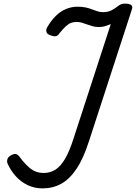

<svg xmlns="http://www.w3.org/2000/svg" viewBox="-20 -1020 750 1059"><path d="M215 19Q170 19 132.5 1Q95 -17 67.5 -47.5Q40 -78 22 -117Q17 -130 21 -142.5Q25 -155 42 -164Q58 -173 69 -170Q80 -167 91 -151Q119 -113 149 -89.5Q179 -66 220 -66Q257 -66 285.5 -84Q314 -102 338.5 -143.5Q363 -185 385 -254L591 -887Q576 -881 560.5 -876Q545 -871 524 -871Q506 -871 490 -875.5Q474 -880 459.5 -885.5Q445 -891 431 -895Q417 -899 402 -899Q385 -899 371 -893.5Q357 -888 342.5 -874.5Q328 -861 309 -838Q300 -823 288.5 -820.5Q277 -818 259 -825Q240 -831 236.5 -843Q233 -855 239 -867Q261 -906 287.5 -932Q314 -958 344.5 -970.5Q375 -983 407 -983Q433 -983 452 -979Q471 -975 487 -968.5Q503 -962 518 -957.5Q533 -953 549 -953Q576 -953 595 -963Q614 -973 629 -985Q639 -993 648 -996.5Q657 -1000 669 -1000Q692 -1000 702.5 -993Q713 -986 708 -970L471 -242Q440 -145 401.5 -88Q363 -31 317 -6Q271 19 215 19Z"/></svg>

Font: Playwrite SK
Style: Regular
Weight: 400
Designer: Veronika Burian, José Scaglione
Foundry: TypeTogether
Version: Version 1.002